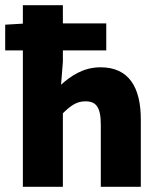

<svg xmlns="http://www.w3.org/2000/svg" viewBox="-25 -719 620 739"><path d="M63 0H217V-283C247 -312 269 -329 304 -329C344 -329 363 -308 363 -239V0H517V-259C517 -383 471 -460 362 -460C294 -460 246 -425 210 -393L217 -481V-525H384V-629H217V-699H63V-628L-5 -624V-525H63Z"/></svg>

Font: Source Sans Pro
Style: Bold
Weight: 700
Designer: Paul D. Hunt
Foundry: Adobe Systems Incorporated
Version: Version 3.006;hotconv 1.0.111;makeotfexe 2.5.65597